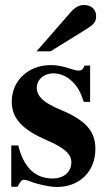

<svg xmlns="http://www.w3.org/2000/svg" viewBox="-20 -733 429 767"><path d="M126 -528H182L324 -616C356 -636 364 -646 364 -669C364 -695 345 -713 316 -713C296 -713 280 -704 263 -685ZM340 -326V-471H318C312 -456 306 -451 293 -451C287 -451 278 -453 262 -458C230 -469 207 -473 184 -473C93 -473 27 -411 27 -327C27 -261 68 -215 169 -172C238 -142 265 -117 265 -85C265 -46 235 -20 190 -20C120 -20 74 -65 53 -152H25V13H50C61 -8 67 -15 76 -15C81 -15 89 -13 99 -9C128 3 179 14 207 14C298 14 361 -48 361 -138C361 -209 323 -252 223 -294C155 -322 127 -348 127 -382C127 -415 155 -440 193 -440C220 -440 246 -429 268 -408C289 -388 300 -369 315 -326Z"/></svg>

Font: XITS
Style: Bold
Weight: 700
Designer: MicroPress Inc., with final additions and corrections provided by Coen Hoffman, Elsevier (retired)
Version: Version 1.107